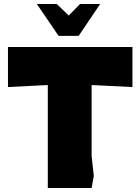

<svg xmlns="http://www.w3.org/2000/svg" viewBox="-20 -944 705 964"><path d="M220 0V-517L20 -507V-708H645V-507L440 -517V-160L451 -60L440 0ZM165 -924 274 -764H375L483 -924H382L325 -866L265 -924Z"/></svg>

Font: Rowdies
Style: Bold
Weight: 700
Designer: Jaikishan Patel
Version: Version 1.000; ttfautohint (v1.8.3)